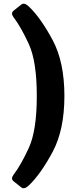

<svg xmlns="http://www.w3.org/2000/svg" viewBox="-20 -775 401 1019"><path d="M52.2 187Q35.6 173.8 52.2 151.9Q90.8 101.6 133.1 9.5Q175.3 -82.5 175.3 -265.6Q175.3 -448.7 133.1 -540.8Q90.8 -632.8 52.2 -683.1Q35.6 -705.1 52.2 -718.3L93.3 -751Q108.9 -763.7 134.3 -739.3Q196.3 -679.7 259 -563Q321.8 -446.3 321.8 -265.6Q321.8 -85 259 31.7Q196.3 148.4 134.3 208Q108.9 232.4 93.3 219.7Z"/></svg>

Font: Istok Web
Style: Bold
Weight: 700
Designer: Andrey V. Panov
Foundry: Andrey V. Panov
Version: Version 1.0.2g